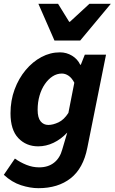

<svg xmlns="http://www.w3.org/2000/svg" viewBox="-24 -782 600 1005"><path d="M177 203Q134 203 86 187.5Q38 172 -4 133L54 48Q82 68 114.5 81Q147 94 181 94Q228 94 259 69.5Q290 45 302 0L328 -88Q295 -53 256 -34.5Q217 -16 176 -16Q113 -16 72 -59Q31 -102 31 -189Q31 -256 52.5 -314Q74 -372 110.5 -415.5Q147 -459 193 -483.5Q239 -508 290 -508Q324 -508 353 -490.5Q382 -473 396 -443H399L420 -496H531L433 -8Q412 99 346 151Q280 203 177 203ZM229 -128Q253 -128 282 -141.5Q311 -155 334 -191L365 -349Q352 -374 335 -385.5Q318 -397 300 -397Q274 -397 251.5 -382.5Q229 -368 211 -342Q193 -316 183 -281.5Q173 -247 173 -207Q173 -166 188.5 -147Q204 -128 229 -128ZM261 -570 177 -762H280L338 -668H342L444 -762H556L396 -570Z"/></svg>

Font: Source Sans 3 ExtraLight
Style: Bold Italic
Weight: 700
Italic angle: -11°
Version: Version 3.052;hotconv 1.1.0;makeotfexe 2.6.0